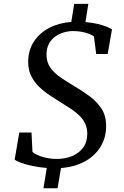

<svg xmlns="http://www.w3.org/2000/svg" viewBox="-20 -866 644 1001"><path d="M206.5 115.4 223.8 9.7Q184.1 6.6 149.5 -0.7Q114.9 -8 90.4 -16.9Q65.9 -25.8 56.4 -33.8L80.6 -175.1H144.3L149.3 -73.5Q171.2 -56.3 206.3 -46.8Q241.4 -37.3 275.8 -37.3Q319 -37.3 355.1 -52Q391.2 -66.7 413.1 -96Q435 -125.3 435 -169.4Q435 -198.3 424.4 -220.8Q413.8 -243.3 395.2 -262Q376.6 -280.6 351.9 -297.2Q327.1 -313.7 298.8 -330.9Q268.6 -349.7 238.3 -369.8Q208.1 -390 183 -414.4Q158 -438.8 142.7 -469.8Q127.3 -500.7 127 -540.6Q126.6 -603.4 156.5 -649Q186.4 -694.6 237.4 -720.9Q288.4 -747.2 351.8 -751.7L366.7 -846H440.6L425.5 -750.7Q460.1 -747.9 487 -741.7Q513.8 -735.6 533 -728Q552.2 -720.5 563.8 -712.8L541.4 -584.4H481.6L469.7 -676.1Q452.7 -688.1 423.9 -696Q395.2 -704 359.8 -704Q337.4 -704 313.5 -697.2Q289.5 -690.5 268.7 -676Q248 -661.5 235.3 -638Q222.5 -614.6 222.5 -581.1Q222.5 -541.3 243 -512.6Q263.5 -483.9 297.2 -461.2Q331 -438.4 369.8 -415.3Q409.9 -391.7 447.2 -364.3Q484.4 -336.9 508.7 -300.2Q532.9 -263.5 533.3 -211.7Q533.8 -149.5 504.6 -101.5Q475.5 -53.5 422.5 -24.4Q369.6 4.6 298.1 10L280.2 115.4Z"/></svg>

Font: Merriweather Light
Style: Italic
Weight: 300
Italic angle: -7.8°
Designer: Eben Sorkin
Foundry: Eben Sorkin
Version: Version 2.101